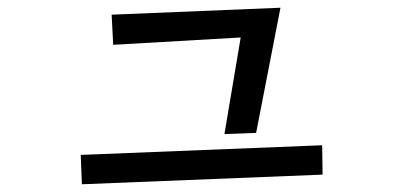

<svg xmlns="http://www.w3.org/2000/svg" viewBox="-20 -520 1040 497"><path d="M603 -423 273 -404 269 -482 706 -500 643 -176 561 -173ZM189 -119 814 -144 815 -68 192 -43Z"/></svg>

Font: Moralerspace Krypton JPDOC
Style: Regular
Weight: 400
Version: v0.0.6; ttfautohint (v1.8.4.7-5d5b-dirty) -l 6 -r 45 -G 200 